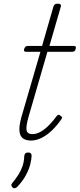

<svg xmlns="http://www.w3.org/2000/svg" viewBox="-20 -750 433 1045"><path d="M149 15Q122 15 105.5 3.5Q89 -8 86 -35.5Q83 -63 96 -111L200 -468H123Q114 -468 111.5 -472.5Q109 -477 112 -485Q115 -492 119 -496Q123 -500 133 -500H209L271 -715Q274 -723 279 -726.5Q284 -730 294 -730Q304 -730 309 -726Q314 -722 311 -714L249 -500H381Q390 -500 392 -496Q394 -492 392 -484Q390 -475 385 -471.5Q380 -468 372 -468H238L135 -113Q121 -63 124.5 -41.5Q128 -20 158 -20Q187 -20 221 -46Q255 -72 289 -119Q295 -125 299 -125.5Q303 -126 309 -120Q317 -116 317.5 -111Q318 -106 314 -101Q289 -65 261.5 -39Q234 -13 205 1Q176 15 149 15ZM49 271Q43 265 42 259Q41 253 47 246Q66 223 80 201Q94 179 102.5 154.5Q111 130 112 100Q113 89 118.5 84.5Q124 80 133 80Q143 80 147.5 84.5Q152 89 152 97Q152 113 145.5 141Q139 169 122 201.5Q105 234 74 267Q69 272 62 274Q55 276 49 271Z"/></svg>

Font: Playwrite AU QLD Thin
Style: Regular
Weight: 250
Designer: Veronika Burian, José Scaglione
Foundry: TypeTogether
Version: Version 1.002